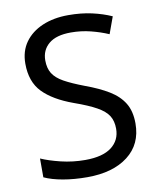

<svg xmlns="http://www.w3.org/2000/svg" viewBox="-83 -789 714 865"><g transform="rotate(-10 274.5 -357.0)"><path d="M502 -191Q502 -96 433 -43Q364 10 247 10Q187 10 136 1Q85 -8 51 -24V-110Q87 -94 140.5 -81Q194 -68 251 -68Q331 -68 371.5 -99Q412 -130 412 -183Q412 -218 397 -242Q382 -266 345.5 -286.5Q309 -307 244 -330Q153 -363 106.5 -411Q60 -459 60 -542Q60 -599 89 -639.5Q118 -680 169.5 -702Q221 -724 288 -724Q347 -724 396 -713Q445 -702 485 -684L457 -607Q420 -623 376.5 -634Q333 -645 286 -645Q219 -645 185 -616.5Q151 -588 151 -541Q151 -505 166 -481Q181 -457 215 -438Q249 -419 307 -397Q370 -374 413.5 -347.5Q457 -321 479.5 -284Q502 -247 502 -191Z"/></g></svg>

Font: Noto Sans Meroitic
Style: Regular
Weight: 400
Designer: Monotype Design Team
Foundry: Monotype Imaging Inc.
Version: Version 2.002; ttfautohint (v1.8.4.7-5d5b)